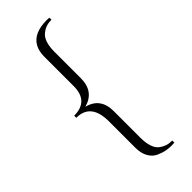

<svg xmlns="http://www.w3.org/2000/svg" viewBox="-315 -791 1083 1083"><g transform="rotate(-45 226.5 -249.5)"><path d="M61 -241V-258Q177 -258 177 -378V-613Q177 -657 194 -687Q229 -749 333 -749Q343 -749 353 -748V-731Q350 -731 347 -731Q303 -731 270 -700.5Q237 -670 237 -591V-381Q237 -275 141 -249Q237 -225 237 -118V92Q237 179 276 208Q308 232 346 232Q350 232 353 232V249Q343 250 328 250Q313 250 290.5 246.5Q268 243 239.5 230.5Q211 218 194 188Q177 158 177 114V-96Q177 -237 68 -241Z"/></g></svg>

Font: Antic Didone
Style: Regular
Weight: 400
Designer: Santiago Orozco
Foundry: Santiago Orozco
Version: Version 2.001